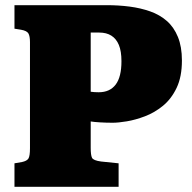

<svg xmlns="http://www.w3.org/2000/svg" viewBox="-20 -723 744 743"><path d="M36 0V-91L65 -96Q84 -100 90 -109.5Q96 -119 96 -149V-560Q96 -583 90 -593.5Q84 -604 61 -608L36 -612V-703H393Q439 -703 481.5 -697.5Q524 -692 561 -679Q598 -666 625.5 -642Q653 -618 668.5 -580Q684 -542 684 -489Q684 -426 663.5 -383Q643 -340 610.5 -313.5Q578 -287 541 -273Q504 -259 471 -253.5Q438 -248 416 -248Q391 -248 366.5 -249.5Q342 -251 331 -253V-151Q331 -123 336 -112.5Q341 -102 371 -98L439 -91V0ZM362 -366Q405 -366 427.5 -395.5Q450 -425 450 -486Q450 -525 440 -549Q430 -573 411 -585Q392 -597 364 -597H331V-368Q338 -367 345.5 -366.5Q353 -366 362 -366Z"/></svg>

Font: Literata 18pt Black
Style: Regular
Weight: 900
Designer: Latin by Veronika Burian and Jose Scaglione. Greek by Irene Vlachou. Cyrillic by Vera Evstafieva.
Foundry: TypeTogether
Version: Version 3.103;gftools[0.9.29]